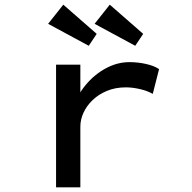

<svg xmlns="http://www.w3.org/2000/svg" viewBox="-20 -802 821 822"><path d="M220 0V-525H324V-334L294 -340Q310 -394 347 -438.5Q384 -483 433 -509.5Q482 -536 534 -536Q571 -536 606 -528Q641 -520 661 -506L634 -400Q612 -413 579.5 -420.5Q547 -428 519 -428Q474 -428 438 -413Q402 -398 376.5 -373.5Q351 -349 337.5 -319.5Q324 -290 324 -260V0ZM559 -606 385 -700 450 -782 593 -657ZM360 -606 186 -700 251 -782 394 -657Z"/></svg>

Font: Lexend Zetta
Style: Regular
Weight: 400
Designer: Bonnie Shaver-Troup, Thomas Jockin
Foundry: Lexend
Version: Version 1.007